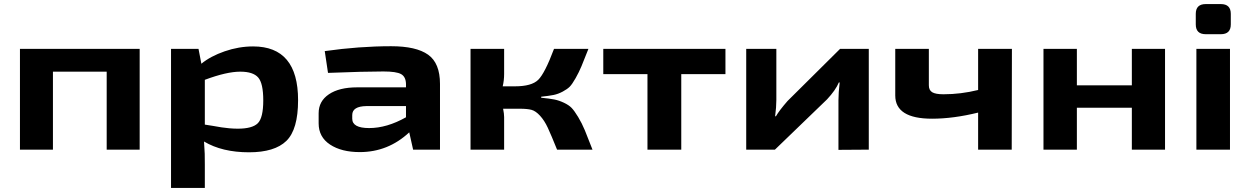

<svg xmlns="http://www.w3.org/2000/svg" viewBox="-20 -735 6139 943"><path d="M666 -495V0H504V-383H240V0H78V-495Z M1223 -507Q1444 -507 1444 -243Q1444 -99 1386.5 -43Q1329 13 1203 13Q1071 13 982 -40Q987 24 986 73V188H820V-495H955L969 -422Q1014 -459 1083.5 -483Q1153 -507 1223 -507ZM1148 -103Q1219 -103 1246 -129.5Q1273 -156 1273 -242Q1273 -326 1248 -354.5Q1223 -383 1160 -383Q1093 -383 986 -343V-123Q1001 -121 1027 -116.5Q1053 -112 1068 -109.5Q1083 -107 1105.5 -105Q1128 -103 1148 -103Z M1901 -508Q2024 -508 2082.5 -466.5Q2141 -425 2141 -323V0H2009L1990 -85Q1886 12 1747 12Q1657 12 1601 -25Q1545 -62 1545 -129V-179Q1545 -238 1595.5 -272Q1646 -306 1734 -306H1974V-323Q1973 -358 1950 -371Q1927 -384 1863 -384Q1768 -384 1591 -377L1575 -484Q1745 -508 1901 -508ZM1710 -170V-152Q1710 -106 1793 -106Q1880 -106 1974 -159V-214H1780Q1710 -213 1710 -170Z M2638 -260V-255Q2679 -251 2702 -246.5Q2725 -242 2749.5 -230.5Q2774 -219 2787.5 -205Q2801 -191 2819.5 -160.5Q2838 -130 2852.5 -95Q2867 -60 2890 0H2716Q2687 -72 2670.5 -107.5Q2654 -143 2632.5 -166.5Q2611 -190 2590.5 -195.5Q2570 -201 2532 -201H2451Q2456 -176 2456 -160V0H2291V-495H2456V-372Q2456 -340 2449 -311H2509Q2591 -311 2623.5 -343Q2656 -375 2701 -495H2870Q2848 -439 2836 -410Q2824 -381 2807 -351Q2790 -321 2778 -309Q2766 -297 2743.5 -285Q2721 -273 2698.5 -268.5Q2676 -264 2638 -260Z M3543 -371H3326V0H3160V-371H2943V-495H3543Z M4247 0 4098 1V-242Q4098 -280 4104 -330H4100Q4084 -292 4042 -247L3786 0H3645V-495H3793V-244Q3793 -209 3787 -164H3791Q3807 -192 3848 -239L4106 -495H4247Z M4950 -495 4949 0H4784V-182Q4662 -152 4558 -152Q4377 -152 4377 -266V-495H4542V-316Q4542 -292 4558.5 -282Q4575 -272 4614 -272Q4699 -272 4784 -293V-495Z M5702 -495V0H5539V-206H5269V0H5105V-495H5269V-316H5539V-495Z M5902 -715H5976Q6025 -715 6025 -667V-615Q6025 -567 5976 -567H5902Q5853 -567 5853 -615V-667Q5853 -715 5902 -715ZM6021 0H5856V-495H6021Z"/></svg>

Font: Exo 2 Expanded
Style: Bold
Weight: 700
Width: 7
Designer: Natanael Gama
Version: Version 1.001;PS 001.001;hotconv 1.0.70;makeotf.lib2.5.58329